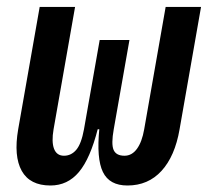

<svg xmlns="http://www.w3.org/2000/svg" viewBox="-20 -538 626 567"><path d="M356.4 9.8Q303.2 9.8 283.9 -30Q264.6 -69.8 273.4 -158.2H273.9L315.9 -156.2Q308.1 -112.8 315.4 -95.5Q322.8 -78.1 347.7 -78.1Q369.6 -78.1 384.5 -98.6Q399.4 -119.1 405.8 -156.2L469.2 -517.6H573.7L510.3 -156.2Q496.6 -76.7 457 -33.4Q417.5 9.8 356.4 9.8ZM128.9 9.8Q68.4 9.8 44.2 -33.4Q20 -76.7 33.7 -156.2L97.2 -517.6H201.7L138.2 -156.2Q131.8 -119.1 139.6 -98.6Q147.5 -78.1 168.9 -78.1Q190.4 -78.1 205.3 -95.7Q220.2 -113.3 228 -156.2L268.6 -158.2H269Q246.6 -69.8 213.1 -30Q179.7 9.8 128.9 9.8ZM228 -156.2 274.4 -419.9H362.3L315.9 -156.2Z"/></svg>

Font: Cascadia Code PL
Style: Italic
Weight: 400
Italic angle: -10°
Monospace: yes
Designer: Aaron Bell
Foundry: Saja Typeworks
Version: Version 2404.023